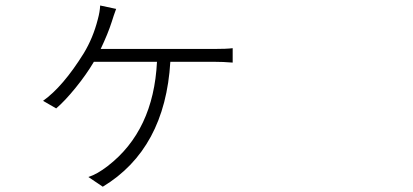

<svg xmlns="http://www.w3.org/2000/svg" viewBox="-20 -624 1540 716"><path d="M355.5 -441.4H776.4Q825.2 -441.4 847.7 -444.3V-390.6Q812.5 -393.6 776.4 -393.6H615.2Q595.7 -68.4 363.3 72.3L309.6 36.1Q342.8 25.4 381.8 -4.9Q552.7 -136.7 565.4 -393.6H330.1Q301.8 -345.7 261.7 -296.4Q221.7 -247.1 189.5 -219.7L140.6 -248Q214.8 -300.8 292 -424.8Q327.1 -482.4 344.7 -551.8Q352.5 -580.1 353.5 -603.5L413.1 -590.8Q404.3 -567.4 396.5 -542Q382.8 -499 355.5 -441.4Z"/></svg>

Font: Bpmf Zihi Sans Light
Style: Light
Weight: 300
Foundry: But Ko
Version: Version 1.320